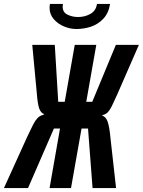

<svg xmlns="http://www.w3.org/2000/svg" viewBox="-54 -952 726 976"><path d="M162.5 -367 171.5 -371.5Q153 -377.5 145 -401.5Q137 -425.5 133 -479L110 -724H224.5L242 -434.5H275L326 -724H435.5L384.5 -434.5H415L535 -724H652L542 -472Q523.5 -430.5 513.8 -411.2Q504 -392 494.5 -382Q485 -372 472.5 -368.5L463.5 -365.5Q484.5 -359 493.5 -332.5Q502.5 -306 507.5 -251L536 4H416.5L393.5 -298.5H360.5L307 4H198L251 -298.5H220L88.5 4H-34L85.5 -259Q105 -300.5 115.2 -320.2Q125.5 -340 136.8 -351.8Q148 -363.5 162.5 -367ZM198 -912.5Q198 -922.5 200 -932H266Q264.5 -924.5 264.5 -918Q264.5 -889.5 289 -877.5Q313.5 -865.5 343 -865.5Q377.5 -865.5 405.8 -881.5Q434 -897.5 439 -932H505.5Q498 -884.5 470.5 -856Q443 -827.5 407.2 -816Q371.5 -804.5 334 -804.5Q303 -804.5 271.5 -817.5Q240 -830.5 219 -855Q198 -879.5 198 -912.5Z"/></svg>

Font: JuliaMono SemiBold
Style: Italic
Weight: 600
Italic angle: -9°
Monospace: yes
Designer: cormullion
Foundry: corm
Version: Version 0.056; ttfautohint (v1.8.4)